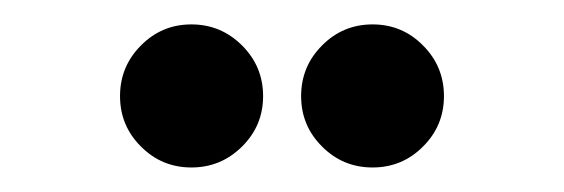

<svg xmlns="http://www.w3.org/2000/svg" viewBox="-20 -789 455 155"><path d="M175.4 -670.7Q158.4 -653.8 134.5 -653.8Q110.6 -653.8 93.8 -670.7Q76.9 -687.5 76.9 -711.4Q76.9 -735.4 93.8 -752.3Q110.6 -769.3 134.5 -769.3Q158.4 -769.3 175.4 -752.3Q192.4 -735.4 192.4 -711.4Q192.4 -687.5 175.4 -670.7ZM321.5 -670.7Q304.7 -653.8 280.8 -653.8Q256.8 -653.8 240 -670.7Q223.1 -687.5 223.1 -711.4Q223.1 -735.4 240 -752.3Q256.8 -769.3 280.8 -769.3Q304.7 -769.3 321.5 -752.3Q338.4 -735.4 338.4 -711.4Q338.4 -687.5 321.5 -670.7Z"/></svg>

Font: Tecnico
Style: Grueso
Weight: 700
Version: Version 1.3